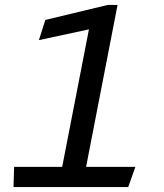

<svg xmlns="http://www.w3.org/2000/svg" viewBox="-20 -755 660 775"><path d="M34.5 0H497.5L526.5 -81.5H327.5L454.5 -735H414.5L163 -674.5L137 -593L339 -636.5L231 -81.5H37Z"/></svg>

Font: Monaspace Argon
Style: Italic
Weight: 400
Italic angle: -11°
Designer: Riley Cran & the Lettermatic Team
Foundry: Lettermatic
Version: Version 1.101 (Monaspace Argon)